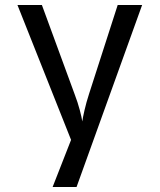

<svg xmlns="http://www.w3.org/2000/svg" viewBox="-20 -750 640 770"><path d="M191 0 265 -189 50 -730H148L279 -373Q292 -339 300 -308.5Q308 -278 310 -263Q312 -278 319 -308.5Q326 -339 337 -373L452 -730H550L287 0Z"/></svg>

Font: JetBrains Mono
Style: Regular
Weight: 400
Monospace: yes
Designer: Philipp Nurullin, Konstantin Bulenkov
Foundry: JetBrains
Version: Version 2.305